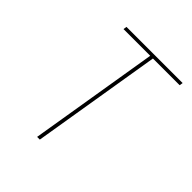

<svg xmlns="http://www.w3.org/2000/svg" viewBox="-200 -868 1001 1001"><g transform="rotate(45 300.0 -367.5)"><path d="M234 0 352 -716H155L158 -735H572L569 -716H372L254 0Z"/></g></svg>

Font: Iosevka Aile Thin
Style: Italic
Weight: 100
Italic angle: -9°
Designer: Belleve Invis
Foundry: Belleve Invis
Version: Version 31.1.0; ttfautohint (v1.8.4)